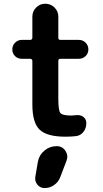

<svg xmlns="http://www.w3.org/2000/svg" viewBox="-20 -710 540 1011"><path d="M297.9 -400.4Q287.1 -400.4 287.1 -388.7V-190.4Q287.1 -129.9 297.4 -115.7Q307.6 -101.6 355.5 -101.6Q362.3 -101.6 379.9 -103.5Q402.3 -106.4 418.5 -94.7Q434.6 -83 434.6 -61.5Q434.6 -35.2 419.4 -15.6Q404.3 3.9 379.9 6.8Q353.5 9.8 325.2 9.8Q227.5 9.8 189 -26.9Q150.4 -63.5 150.4 -160.2V-388.7Q150.4 -399.4 138.7 -400.4H94.7Q73.2 -400.4 59.1 -414.6Q44.9 -428.7 44.9 -449.7Q44.9 -470.7 59.6 -485.4Q74.2 -500 94.7 -500H138.7Q149.4 -500 150.4 -510.7V-622.1Q150.4 -650.4 170.4 -670.4Q190.4 -690.4 217.8 -690.4Q247.1 -690.4 267.1 -670.4Q287.1 -650.4 287.1 -622.1V-510.7Q287.1 -500 297.9 -500H394.5Q416 -500 430.7 -485.4Q445.3 -470.7 445.3 -449.7Q445.3 -428.7 430.7 -414.6Q416 -400.4 394.5 -400.4ZM278.3 59.6Q308.6 59.6 324.7 84.5Q340.8 109.4 330.1 136.7L296.9 223.6Q287.1 249 264.6 264.6Q242.2 280.3 214.8 280.3Q191.4 280.3 176.8 262.2Q162.1 244.1 166 220.7L179.7 140.6Q186.5 105.5 214.4 82.5Q242.2 59.6 278.3 59.6Z"/></svg>

Font: Rounded-X Mgen+ 1mn bold
Style: Bold
Weight: 700
Designer: [Source Han Sans]
Ryoko NISHIZUKA  (kana & ideographs); Paul D. Hunt (Latin, Greek & Cyrillic); Wenlong ZHANG  (bopomofo
Version: Version 1.059.20150602